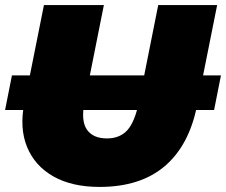

<svg xmlns="http://www.w3.org/2000/svg" viewBox="-41 -720 890 756"><path d="M132 -700H368L292 -319Q277 -245 301 -210Q325 -175 380 -175Q431 -175 460.5 -207.5Q490 -240 506 -319L582 -700H814L735 -305Q704 -148 608 -66Q512 16 351 16Q242 16 169 -25.5Q96 -67 65.5 -141.5Q35 -216 55 -315ZM-21 -287 6 -423H829L802 -287Z"/></svg>

Font: Montserrat Thin Black
Style: Italic
Weight: 900
Italic angle: -11.3°
Version: Version 9.000